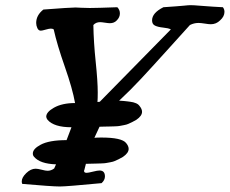

<svg xmlns="http://www.w3.org/2000/svg" viewBox="-20 -711 871 728"><path d="M134.8 -594.7Q126 -594.7 121.6 -604.5Q117.2 -614.3 117.2 -624Q117.2 -653.3 144.5 -674.8Q247.1 -682.6 266.6 -682.6Q272.5 -682.6 287.1 -681.6Q301.8 -680.7 320.3 -680.7Q345.7 -680.7 424.8 -683.6Q434.6 -673.8 434.6 -660.2Q434.6 -645.5 422.9 -633.8Q413.1 -623 396.5 -623Q390.6 -623 377.9 -625Q365.2 -627 359.4 -627Q343.8 -627 334 -616.2Q335 -551.8 342.8 -477.1Q350.6 -402.3 350.6 -360.4Q350.6 -336.9 349.6 -324.2L358.4 -325.2L627.9 -599.6Q618.2 -604.5 598.6 -606.4Q579.1 -608.4 567.9 -613.8Q556.6 -619.1 556.6 -633.8Q556.6 -662.1 599.6 -683.6Q626 -685.5 647.5 -687Q668.9 -688.5 677.2 -689.5Q685.5 -690.4 691.9 -690.9Q698.2 -691.4 702.1 -691.4Q708 -691.4 716.8 -690.9Q725.6 -690.4 755.9 -688Q786.1 -685.5 825.2 -683.6Q831.1 -675.8 831.1 -666Q831.1 -648.4 814.5 -633.8Q799.8 -619.1 779.3 -619.1Q771.5 -619.1 756.3 -621.6Q741.2 -624 732.4 -624Q715.8 -624 700.2 -616.2Q670.9 -584 612.8 -519.5Q554.7 -455.1 515.1 -412.6Q475.6 -370.1 431.6 -329.1H435.5Q439.5 -329.1 449.2 -328.1Q459 -327.1 462.4 -326.7Q465.8 -326.2 473.6 -325.2Q481.4 -324.2 484.9 -323.2Q488.3 -322.3 493.7 -320.3Q499 -318.4 502.4 -315.9Q505.9 -313.5 508.8 -309.6Q518.6 -297.9 518.6 -287.1Q518.6 -271.5 497.1 -256.8Q489.3 -252 481 -248Q472.7 -244.1 466.3 -241.2Q460 -238.3 448.7 -236.3Q437.5 -234.4 433.1 -233.4Q428.7 -232.4 414.1 -231.9Q399.4 -231.4 397 -231.4Q394.5 -231.4 377 -231Q359.4 -230.5 357.4 -230.5L337.9 -188.5Q346.7 -189.5 364.3 -189.5Q441.4 -189.5 458 -168.9Q467.8 -157.2 467.8 -146.5Q467.8 -130.9 446.3 -116.2Q438.5 -111.3 430.2 -107.4Q421.9 -103.5 415.5 -100.6Q409.2 -97.7 397.9 -95.7Q386.7 -93.8 381.8 -92.8Q377 -91.8 362.3 -91.3Q347.7 -90.8 345.2 -90.8Q342.8 -90.8 325.2 -90.3Q307.6 -89.8 305.7 -89.8Q302.7 -80.1 299.8 -66.4Q299.8 -65.4 298.8 -64.5V-62.5Q298.8 -55.7 308.6 -55.7Q314.5 -55.7 332 -60.1Q349.6 -64.5 357.4 -64.5Q377.9 -64.5 377.9 -42Q377.9 -28.3 365.2 -16.6Q232.4 -3.9 207 -3.9Q177.7 -3.9 64.5 -13.7Q62.5 -16.6 62.5 -23.4Q62.5 -38.1 79.6 -54.7Q96.7 -71.3 115.2 -71.3Q123 -71.3 138.2 -67.4Q153.3 -63.5 160.2 -63.5Q173.8 -63.5 185.5 -72.3L192.4 -87.9Q131.8 -89.8 109.4 -116.2Q104.5 -121.1 104.5 -128.9Q104.5 -146.5 133.8 -162.1Q166 -179.7 232.4 -179.7Q241.2 -202.1 251 -228.5Q184.6 -228.5 160.2 -256.8Q155.3 -263.7 155.3 -268.6Q155.3 -286.1 184.6 -302.7Q215.8 -320.3 264.6 -320.3Q254.9 -375 225.6 -458.5Q196.3 -542 183.6 -599.6Q179.7 -602.5 172.9 -602.5Q166 -602.5 152.8 -598.6Q139.6 -594.7 134.8 -594.7Z"/></svg>

Font: Essays1743
Style: Italic
Weight: 500
Italic angle: -10°
Designer: Based on the typeface in a 1743 English translation of the essays of Montaigne.  PostScript/TrueType font designed by Jo
Version: Version 002.100